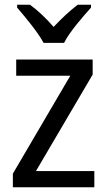

<svg xmlns="http://www.w3.org/2000/svg" viewBox="-20 -786 449 806"><path d="M163 -606H249C271 -651 327 -715 362 -754V-766H306C271 -739 241 -711 205 -673C174 -709 138 -743 106 -766H52V-754C87 -713 139 -651 163 -606ZM376 0V-68H131L369 -473V-536H48V-468H275L34 -57V0Z"/></svg>

Font: Noto Sans Khmer UI SemiCondensed
Style: Regular
Weight: 400
Width: 4
Designer: Danh Hong and the Monotype Design Team
Foundry: Monotype Imaging Inc.
Version: Version 2.002